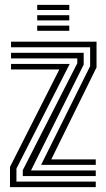

<svg xmlns="http://www.w3.org/2000/svg" viewBox="-20 -772 436 792"><path d="M149.5 -91.8 351.8 -499.2V-577H25.5V-600H378.2V-494L191.5 -114.5H375V-91.8ZM21.2 0V-83.5L224.8 -485.5H25.5V-508.2H267.5L47.8 -76.8V-23H375V0ZM74 -45.8V-70L298.8 -511V-531.2H25.5V-554.2H325.2V-505.5L107.8 -68.8H375V-45.8ZM133.5 -730.8V-752H265.8V-730.8ZM133.5 -645V-666.5H265.8V-645ZM133.5 -687.8V-709.2H265.8V-687.8Z"/></svg>

Font: Big Shoulders Inline Text Thin ExtraBold
Style: Regular
Weight: 800
Version: Version 2.002